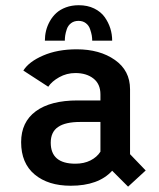

<svg xmlns="http://www.w3.org/2000/svg" viewBox="-20 -701 610 736"><path d="M152 -545Q152 -564.5 156.5 -583Q161 -601.5 171 -619.5Q181 -637.5 195.8 -651Q210.5 -664.5 232.8 -672.8Q255 -681 282 -681Q315.5 -681 341 -668.5Q366.5 -656 381 -635.8Q395.5 -615.5 402.8 -592.5Q410 -569.5 410 -545H333.5Q333.5 -555 331.8 -565.2Q330 -575.5 325.2 -589.5Q320.5 -603.5 309 -612.2Q297.5 -621 281 -621Q264 -621 252.5 -612.2Q241 -603.5 236.2 -589.5Q231.5 -575.5 230 -565.2Q228.5 -555 228.5 -545ZM471 14.5 410 -46.5Q357.5 11 251 11Q164.5 11 112.8 -32.2Q61 -75.5 61 -156Q61 -233 117.2 -274.5Q173.5 -316 277.5 -316H365V-339Q365 -379 338.2 -400Q311.5 -421 269 -421Q235.5 -421 207 -405Q178.5 -389 165 -368.5L69.5 -430.5Q90.5 -464.5 145.5 -488.2Q200.5 -512 274 -512Q362.5 -512 420.5 -471.2Q478.5 -430.5 478.5 -359V-110L538.5 -47.5ZM269 -73.5Q302 -73.5 326.8 -86Q351.5 -98.5 365 -119.5V-233.5H287.5Q230.5 -233.5 202.5 -214.2Q174.5 -195 174.5 -154Q174.5 -73.5 269 -73.5Z"/></svg>

Font: League Mono Narrow Medium
Style: Regular
Weight: 500
Width: 3
Designer: Tyler Finck
Foundry: The League of Moveable Type / Tyler Finck
Version: Version 2.210